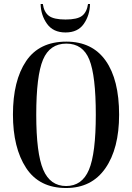

<svg xmlns="http://www.w3.org/2000/svg" viewBox="-20 -934 663 964"><path d="M312 10Q440 10 509 -89Q578 -188 578 -358Q578 -534 510.5 -629.5Q443 -725 313 -725Q177 -725 111 -627Q45 -529 45 -359Q45 -192 111 -91Q177 10 312 10ZM312 0Q232 0 197 -82Q162 -164 162 -358Q162 -554 196 -634.5Q230 -715 313 -715Q396 -715 428.5 -634.5Q461 -554 461 -358Q461 -163 426.5 -81.5Q392 0 312 0ZM309 -771Q371 -771 401 -814.5Q431 -858 432 -914H422Q416 -873 392 -854.5Q368 -836 309 -836Q250 -836 225.5 -854.5Q201 -873 195 -914H184Q185 -858 216 -814.5Q247 -771 309 -771Z"/></svg>

Font: Noto Serif Display Condensed Semi
Style: Regular
Weight: 600
Width: 3
Designer: Monotype Design Team
Foundry: Monotype Imaging Inc.
Version: Version 1.900